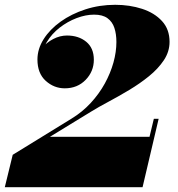

<svg xmlns="http://www.w3.org/2000/svg" viewBox="-60 -780 740 800"><path d="M-40 0 -7 -135 238.5 -286Q283.5 -313.5 318.2 -351.2Q353 -389 376.8 -432.2Q400.5 -475.5 412.8 -519.8Q425 -564 425 -605Q425 -638.5 416.5 -664Q408 -689.5 387.8 -704.2Q367.5 -719 332 -719Q297 -719 259 -704.5Q221 -690 188.2 -664.5Q155.5 -639 135.2 -605Q115 -571 115 -532H97Q97 -557 115.5 -580Q134 -603 162 -617.5Q190 -632 219 -632Q267.5 -632 299.2 -606Q331 -580 331 -531Q331 -482.5 296.8 -447.2Q262.5 -412 210 -412Q165 -412 130.5 -443.2Q96 -474.5 96 -532Q96 -576 121.8 -616.8Q147.5 -657.5 192.5 -689.8Q237.5 -722 296 -741Q354.5 -760 420 -760Q480.5 -760 532 -743.2Q583.5 -726.5 615 -692.2Q646.5 -658 646.5 -605.5Q646.5 -565 622.8 -529.2Q599 -493.5 560.8 -462.5Q522.5 -431.5 478.2 -405Q434 -378.5 392.2 -356.2Q350.5 -334 320.5 -315.5L148 -210H563L581 -285H601L534 0Z"/></svg>

Font: Bodoni Moda 11pt Black
Style: Italic
Weight: 900
Italic angle: -13°
Designer: Owen Earl
Foundry: indestructible type
Version: Version 2.004